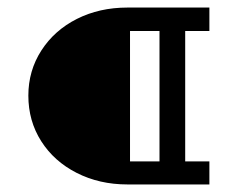

<svg xmlns="http://www.w3.org/2000/svg" viewBox="-20 -488 632 508"><path d="M55 -235Q55 -301 89.5 -354.5Q124 -408 183.5 -438Q243 -468 317 -468H534V-406H470V-61H534V0H317Q243 0 183 -30.5Q123 -61 89 -114.5Q55 -168 55 -235ZM402 -61V-406H324V-61Z"/></svg>

Font: Ysabeau SC Medium
Style: Regular
Weight: 500
Designer: Christian Thalmann (Catharsis Fonts)
Version: Version 0.003